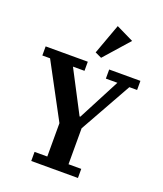

<svg xmlns="http://www.w3.org/2000/svg" viewBox="-171 -1080 1010 1190"><g transform="rotate(20 334.0 -484.5)"><path d="M179 -60H263V-280L71 -638H20V-698H298V-638H222L366 -362H371L515 -638H439V-698H645V-638H594L403 -297V-60H487V0H179ZM324 -769 397 -969 512 -913 367 -749Z"/></g></svg>

Font: IBM Plex Serif SemiBold
Style: Regular
Weight: 600
Designer: Mike Abbink, Paul van der Laan, Pieter van Rosmalen
Foundry: Bold Monday
Version: Version 2.5